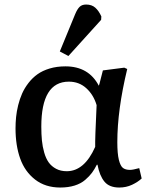

<svg xmlns="http://www.w3.org/2000/svg" viewBox="-20 -817 668 851"><path d="M283.2 -568.8 245.1 -588.9 313 -753.9Q322.3 -776.4 332.8 -786.6Q343.3 -796.9 361.8 -796.9Q386.7 -796.9 402.3 -783Q418 -769 429.2 -744.1L428.2 -729ZM247.1 14.2Q181.2 14.2 135.7 -21Q90.3 -56.2 69.6 -114Q48.8 -171.9 48.8 -248Q48.8 -273.4 51.3 -298.1Q53.7 -322.8 60.5 -350.6Q67.4 -378.4 78.1 -402.6Q88.9 -426.8 106.2 -449.2Q123.5 -471.7 146 -487.8Q168.5 -503.9 200.2 -513.4Q231.9 -522.9 270 -522.9Q373 -522.9 418 -437L420.9 -445.8L436 -504.9L530.8 -517.1L543.9 -511.2Q500 -329.6 500 -187Q500 -136.2 506.8 -108.6Q513.7 -81.1 525.1 -72.5Q536.6 -64 556.2 -64Q568.8 -64 597.2 -71.8L607.9 -25.9Q591.3 -10.3 565.2 2Q539.1 14.2 508.8 14.2Q464.4 14.2 442.9 -12Q421.4 -38.1 412.1 -86.9H409.2Q398.9 -66.4 387.7 -51.3Q376.5 -36.1 357.7 -19.8Q338.9 -3.4 310.8 5.4Q282.7 14.2 247.1 14.2ZM275.9 -58.1Q354 -58.1 401.9 -166Q400.9 -199.2 408.2 -351.1Q394.5 -397 362.5 -426Q330.6 -455.1 285.2 -455.1Q163.1 -455.1 163.1 -255.9Q163.1 -221.7 165.8 -194.3Q168.5 -167 176 -140.6Q183.6 -114.3 196 -96.9Q208.5 -79.6 228.8 -68.8Q249 -58.1 275.9 -58.1Z"/></svg>

Font: Literata Book Medium
Style: Regular
Weight: 500
Designer: Latin by Veronika Burian and Jose Scaglione. Greek by Irene Vlachou. Cyrillic by Vera Evstafieva
Foundry: TypeTogether
Version: Version 2.003;PS 002.003;hotconv 1.0.88;makeotf.lib2.5.64775